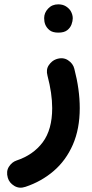

<svg xmlns="http://www.w3.org/2000/svg" viewBox="-20 -574 428 898"><path d="M242.2 -296.9Q273.9 -308.1 297.9 -292.5Q321.8 -276.9 327.6 -252.4Q353 -155.3 353 -68.4Q353 28.8 320.8 102.5Q288.6 176.3 231.2 225.6Q173.8 274.9 99.1 299.8Q70.3 309.6 46.9 295.4Q23.4 281.2 16.6 257.8Q7.8 227.5 21.7 205.8Q35.6 184.1 57.1 176.8Q135.3 150.9 179.7 91.6Q224.1 32.2 224.1 -68.4Q224.1 -136.7 202.1 -220.2Q194.3 -249 208.5 -269.5Q222.7 -290 242.2 -296.9ZM186.5 -489.3Q186.5 -514.2 205.1 -533.9Q223.6 -553.7 252.4 -553.7Q272.9 -553.7 287.4 -544.9Q301.8 -536.1 310.1 -523.4Q320.3 -505.9 320.3 -488.8Q320.3 -475.6 314.5 -459.7Q308.6 -443.8 294.2 -432.6Q279.8 -421.4 252.9 -421.4Q225.6 -421.4 211.4 -433.1Q197.3 -444.8 191.4 -460Q186.5 -473.1 186.5 -489.3Z"/></svg>

Font: Mikhak-DS1-FD Bold
Style: Bold
Weight: 700
Designer: Amin Abedi
Version: Version 3.2